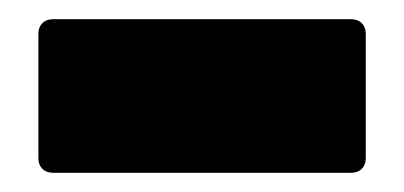

<svg xmlns="http://www.w3.org/2000/svg" viewBox="-20 -385 421 200"><path d="M35 -205H346C355 -205 361 -211 361 -220V-350C361 -359 355 -365 346 -365H35C26 -365 20 -359 20 -350V-220C20 -211 26 -205 35 -205Z"/></svg>

Font: Barlow Semi Condensed Black
Style: Regular
Weight: 900
Width: 4
Designer: Jeremy Tribby
Foundry: Tribby Type
Version: Version 1.408;PS 001.408;hotconv 1.0.88;makeotf.lib2.5.64775